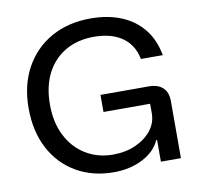

<svg xmlns="http://www.w3.org/2000/svg" viewBox="-78 -766 886 858"><g transform="rotate(-10 365.0 -337.5)"><path d="M371.7 10Q275 10 200.8 -33.3Q126.7 -76.7 85.8 -155Q45 -233.3 45 -337.5Q45 -441.7 87.9 -520Q130.8 -598.3 207.9 -641.7Q285 -685 386.7 -685Q465.8 -685 526.7 -659.6Q587.5 -634.2 625.8 -585.8Q664.2 -537.5 676.7 -467.5H577.5Q565 -532.5 515.8 -567.1Q466.7 -601.7 386.7 -601.7Q312.5 -601.7 257.1 -569.2Q201.7 -536.7 171.7 -477.5Q141.7 -418.3 141.7 -336.7Q141.7 -256.7 172.1 -196.2Q202.5 -135.8 257.1 -102.1Q311.7 -68.3 381.7 -68.3Q439.2 -68.3 484.6 -88.8Q530 -109.2 556.7 -143.3Q583.3 -177.5 583.3 -220.8V-263.3H371.7V-340.8H590.8Q631.7 -340.8 654.2 -320Q676.7 -299.2 676.7 -260V0H585.8V-98.3H581.7Q560 -49.2 502.9 -19.6Q445.8 10 371.7 10Z"/></g></svg>

Font: Funnel Display
Style: Regular
Weight: 400
Designer: NORD ID, Kristian Moeller
Foundry: Dicotype
Version: Version 1.000